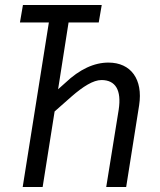

<svg xmlns="http://www.w3.org/2000/svg" viewBox="-20 -750 640 770"><path d="M71 0H151L199 -303L267 -363C313 -403 354 -429 387 -429C443 -429 468 -389 456 -310L406 0H486L538 -328C554 -432 505 -499 415 -499C358 -499 300 -473 241 -417L213 -392L255 -660H376L388 -730H72L60 -660H176Z"/></svg>

Font: JetBrains Mono Light
Style: Italic
Weight: 336
Italic angle: -9°
Monospace: yes
Designer: Philipp Nurullin, Konstantin Bulenkov
Foundry: JetBrains
Version: Version 2.305